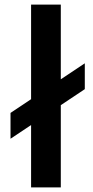

<svg xmlns="http://www.w3.org/2000/svg" viewBox="-20 -820 406 840"><path d="M246 0H116V-273L26 -213V-326L116 -386V-800H246V-473L351 -543V-430L246 -360Z"/></svg>

Font: Tanohe Sans SemiBold
Style: Regular
Weight: 600
Designer: Village Type and Design LLC & Cristiano Sobral
Foundry: Cooper Hewitt Smithsonian Design Museum
Version: Version 1.00;September 29, 2021;FontCreator 13.0.0.2655 64-b